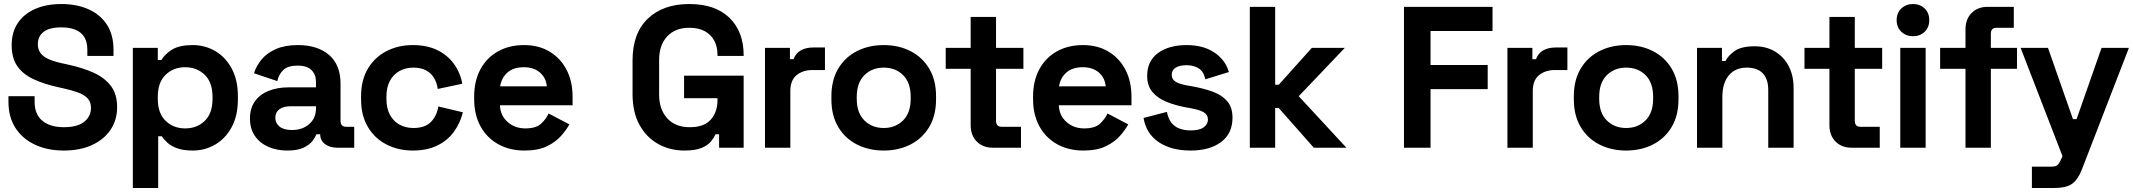

<svg xmlns="http://www.w3.org/2000/svg" viewBox="-20 -734 10600 954"><path d="M22 -228V-256H152V-228Q152 -165 191 -133.5Q230 -102 297 -102Q365 -102 398.5 -129Q432 -156 432 -198Q432 -227 415.5 -245Q399 -263 367.5 -274.5Q336 -286 291 -296L268 -301Q196 -317 144.5 -341.5Q93 -366 65.5 -406Q38 -446 38 -510Q38 -574 68.5 -619.5Q99 -665 154.5 -689.5Q210 -714 285 -714Q360 -714 418.5 -688.5Q477 -663 510.5 -612.5Q544 -562 544 -486V-456H414V-486Q414 -526 398.5 -550.5Q383 -575 354 -586.5Q325 -598 285 -598Q225 -598 196.5 -575.5Q168 -553 168 -514Q168 -488 181.5 -470Q195 -452 222 -440Q249 -428 291 -419L314 -414Q389 -398 444.5 -373Q500 -348 531 -307Q562 -266 562 -202Q562 -138 529.5 -89.5Q497 -41 437.5 -13.5Q378 14 297 14Q216 14 154 -15Q92 -44 57 -98Q22 -152 22 -228Z M640 200V-496H764V-436H782Q799 -465 835 -487.5Q871 -510 938 -510Q998 -510 1049 -480.5Q1100 -451 1131 -394Q1162 -337 1162 -256V-240Q1162 -159 1131 -102Q1100 -45 1049 -15.5Q998 14 938 14Q893 14 862.5 3.5Q832 -7 813.5 -23.5Q795 -40 784 -57H766V200ZM1036 -243V-253Q1036 -325 997 -362.5Q958 -400 900 -400Q842 -400 803 -362.5Q764 -325 764 -253V-243Q764 -171 803 -133.5Q842 -96 900 -96Q959 -96 997.5 -133.5Q1036 -171 1036 -243Z M1222 -145Q1222 -196 1246.5 -230.5Q1271 -265 1314.5 -282.5Q1358 -300 1414 -300H1550V-328Q1550 -363 1528 -385.5Q1506 -408 1458 -408Q1411 -408 1388 -386.5Q1365 -365 1358 -331L1242 -370Q1254 -408 1280.5 -439.5Q1307 -471 1351.5 -490.5Q1396 -510 1460 -510Q1558 -510 1615 -461Q1672 -412 1672 -319V-134Q1672 -104 1700 -104H1740V0H1656Q1619 0 1595 -18Q1571 -36 1571 -66V-67H1552Q1548 -55 1534 -35.5Q1520 -16 1490 -1Q1460 14 1408 14Q1355 14 1313 -4.5Q1271 -23 1246.5 -58.5Q1222 -94 1222 -145ZM1550 -196V-206H1423Q1388 -206 1368 -191Q1348 -176 1348 -149Q1348 -122 1369 -105Q1390 -88 1430 -88Q1483 -88 1516.5 -117.5Q1550 -147 1550 -196Z M1774 -241V-255Q1774 -336 1808 -393Q1842 -450 1900.5 -480Q1959 -510 2031 -510Q2102 -510 2153 -485Q2204 -460 2235.5 -416.5Q2267 -373 2277 -318L2155 -292Q2151 -322 2137 -346Q2123 -370 2097.5 -384Q2072 -398 2034 -398Q1996 -398 1965.5 -381.5Q1935 -365 1917.5 -332.5Q1900 -300 1900 -253V-243Q1900 -196 1917.5 -163.5Q1935 -131 1965.5 -114.5Q1996 -98 2034 -98Q2091 -98 2120.5 -127.5Q2150 -157 2158 -205L2280 -176Q2267 -123 2235.5 -79.5Q2204 -36 2153 -11Q2102 14 2031 14Q1959 14 1900.5 -16Q1842 -46 1808 -103Q1774 -160 1774 -241Z M2336 -242V-254Q2336 -332 2367 -389.5Q2398 -447 2454 -478.5Q2510 -510 2584 -510Q2657 -510 2711 -477.5Q2765 -445 2795 -387.5Q2825 -330 2825 -254V-211H2464Q2466 -160 2502 -128Q2538 -96 2590 -96Q2643 -96 2668 -119Q2693 -142 2706 -170L2809 -116Q2795 -90 2768.5 -59.5Q2742 -29 2698 -7.5Q2654 14 2586 14Q2512 14 2455.5 -17.5Q2399 -49 2367.5 -106.5Q2336 -164 2336 -242ZM2697 -305Q2693 -348 2662.5 -374Q2632 -400 2583 -400Q2532 -400 2502 -374Q2472 -348 2465 -305Z M3123 -266V-434Q3123 -569 3199 -641.5Q3275 -714 3405 -714Q3534 -714 3604.5 -645.5Q3675 -577 3675 -460V-456H3545V-464Q3545 -501 3529.5 -531Q3514 -561 3483 -578.5Q3452 -596 3405 -596Q3335 -596 3295 -553Q3255 -510 3255 -436V-264Q3255 -191 3295 -146.5Q3335 -102 3407 -102Q3479 -102 3512 -140Q3545 -178 3545 -236V-246H3379V-358H3675V0H3553V-67H3535Q3528 -50 3512.5 -31Q3497 -12 3466 1Q3435 14 3381 14Q3309 14 3250.5 -18.5Q3192 -51 3157.5 -113.5Q3123 -176 3123 -266Z M3781 0V-496H3905V-440H3923Q3934 -470 3959.5 -484Q3985 -498 4019 -498H4079V-386H4017Q3969 -386 3938 -360.5Q3907 -335 3907 -282V0Z M4111 -240V-256Q4111 -336 4145 -393Q4179 -450 4238 -480Q4297 -510 4371 -510Q4445 -510 4504 -480Q4563 -450 4597 -393Q4631 -336 4631 -256V-240Q4631 -160 4597 -103Q4563 -46 4504 -16Q4445 14 4371 14Q4297 14 4238 -16Q4179 -46 4145 -103Q4111 -160 4111 -240ZM4505 -243V-253Q4505 -323 4467.5 -360.5Q4430 -398 4371 -398Q4313 -398 4275 -360.5Q4237 -323 4237 -253V-243Q4237 -173 4275 -135.5Q4313 -98 4371 -98Q4429 -98 4467 -135.5Q4505 -173 4505 -243Z M4913 0Q4864 0 4833.5 -30.5Q4803 -61 4803 -112V-392H4679V-496H4803V-650H4929V-496H5065V-392H4929V-134Q4929 -104 4957 -104H5053V0Z M5113 -242V-254Q5113 -332 5144 -389.5Q5175 -447 5231 -478.5Q5287 -510 5361 -510Q5434 -510 5488 -477.5Q5542 -445 5572 -387.5Q5602 -330 5602 -254V-211H5241Q5243 -160 5279 -128Q5315 -96 5367 -96Q5420 -96 5445 -119Q5470 -142 5483 -170L5586 -116Q5572 -90 5545.5 -59.5Q5519 -29 5475 -7.5Q5431 14 5363 14Q5289 14 5232.5 -17.5Q5176 -49 5144.5 -106.5Q5113 -164 5113 -242ZM5474 -305Q5470 -348 5439.5 -374Q5409 -400 5360 -400Q5309 -400 5279 -374Q5249 -348 5242 -305Z M5662 -148 5778 -178Q5785 -143 5801.5 -123Q5818 -103 5842.5 -94.5Q5867 -86 5896 -86Q5940 -86 5961 -101.5Q5982 -117 5982 -140Q5982 -163 5962 -175.5Q5942 -188 5898 -196L5870 -201Q5818 -211 5775 -228.5Q5732 -246 5706 -277Q5680 -308 5680 -357Q5680 -431 5734 -470.5Q5788 -510 5876 -510Q5959 -510 6014 -473Q6069 -436 6086 -376L5969 -340Q5961 -378 5936.5 -394Q5912 -410 5876 -410Q5840 -410 5821 -397.5Q5802 -385 5802 -363Q5802 -339 5822 -327.5Q5842 -316 5876 -310L5904 -305Q5960 -295 6005.5 -278.5Q6051 -262 6077.5 -231.5Q6104 -201 6104 -149Q6104 -71 6047.5 -28.5Q5991 14 5896 14Q5799 14 5737 -28Q5675 -70 5662 -148Z M6190 0V-700H6316V-313H6334L6498 -496H6662L6433 -256L6670 0H6508L6334 -197H6316V0Z M6956 0V-700H7396V-580H7088V-411H7372V-291H7088V0Z M7470 0V-496H7594V-440H7612Q7623 -470 7648.5 -484Q7674 -498 7708 -498H7768V-386H7706Q7658 -386 7627 -360.5Q7596 -335 7596 -282V0Z M7800 -240V-256Q7800 -336 7834 -393Q7868 -450 7927 -480Q7986 -510 8060 -510Q8134 -510 8193 -480Q8252 -450 8286 -393Q8320 -336 8320 -256V-240Q8320 -160 8286 -103Q8252 -46 8193 -16Q8134 14 8060 14Q7986 14 7927 -16Q7868 -46 7834 -103Q7800 -160 7800 -240ZM8194 -243V-253Q8194 -323 8156.5 -360.5Q8119 -398 8060 -398Q8002 -398 7964 -360.5Q7926 -323 7926 -253V-243Q7926 -173 7964 -135.5Q8002 -98 8060 -98Q8118 -98 8156 -135.5Q8194 -173 8194 -243Z M8412 0V-496H8536V-431H8554Q8566 -457 8599 -480.5Q8632 -504 8699 -504Q8757 -504 8800.5 -477.5Q8844 -451 8868 -404.5Q8892 -358 8892 -296V0H8766V-286Q8766 -342 8738.5 -370Q8711 -398 8660 -398Q8602 -398 8570 -359.5Q8538 -321 8538 -252V0Z M9180 0Q9131 0 9100.5 -30.5Q9070 -61 9070 -112V-392H8946V-496H9070V-650H9196V-496H9332V-392H9196V-134Q9196 -104 9224 -104H9320V0Z M9422 0V-496H9548V0ZM9404 -634Q9404 -670 9427.5 -692Q9451 -714 9485 -714Q9520 -714 9543 -692Q9566 -670 9566 -634Q9566 -598 9543 -576Q9520 -554 9485 -554Q9451 -554 9427.5 -576Q9404 -598 9404 -634Z M9746 0V-392H9620V-496H9746V-588Q9746 -639 9776.5 -669.5Q9807 -700 9856 -700H9986V-596H9900Q9872 -596 9872 -566V-496H10002V-392H9872V0Z M10076 200V94H10172Q10194 94 10202.5 86.5Q10211 79 10218 64L10228 42L10020 -496H10156L10280 -142H10298L10422 -496H10558L10324 109Q10306 156 10277.5 178Q10249 200 10186 200Z"/></svg>

Font: Space Grotesk Frontify
Style: Bold
Weight: 700
Designer: Florian Karsten
Version: Version 2.000